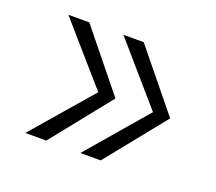

<svg xmlns="http://www.w3.org/2000/svg" viewBox="-75 -533 650 577"><g transform="rotate(20 250.0 -244.0)"><path d="M273 -245 121 -55H54L218 -245L54 -433H121ZM448 -245 295 -55H230L393 -245L230 -433H295Z"/></g></svg>

Font: Kaisei Tokumin
Style: Regular
Weight: 400
Designer: Font-Kai, 金井和夫
Foundry: KAZUO KANAI
Version: Version 5.003